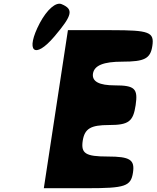

<svg xmlns="http://www.w3.org/2000/svg" viewBox="-20 -1042 825 1012"><path d="M211 -50H440C640 -50 670 -60 681 -133C691 -200 665 -217 548 -217C431 -217 406 -233 416 -300C426 -364 458 -383 554 -383C658 -383 682 -401 695 -488C708 -575 690 -592 586 -592C503 -592 464 -612 470 -654C477 -697 525 -717 625 -717C742 -717 773 -733 783 -800C794 -873 767 -883 567 -883H338ZM190 -921C111 -771 161 -725 267 -850C362 -962 369 -993 305 -1020C275 -1033 228 -992 190 -921Z"/></svg>

Font: Hussar Skorodowane
Style: Ky
Weight: 700
Foundry: Cannot Into Space Fonts
Version: Version 0.892